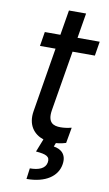

<svg xmlns="http://www.w3.org/2000/svg" viewBox="-98 -724 561 987"><g transform="rotate(10 183.0 -230.5)"><path d="M362.6 -545.5H246.8L268.5 -676.1H179L157.3 -545.5H76L63.9 -470.9H145.2L89.8 -134.6C77.8 -61.8 114 -17.4 164.8 -0.7L138.1 67.1C191.8 71.4 213.1 80.3 207.4 112.6C201.3 145.2 167.3 158 121.8 158L114.3 214.5C214.1 214.5 273.8 171.5 284.1 109.7C293.7 55 261.4 31.6 223.7 25.9L231.2 6.7C255 5 272 0.4 283 -3.2L297.6 -85.2C274.9 -79.5 258.2 -77.4 240.1 -77.4C203.8 -77.4 170.5 -88.8 181.8 -157.3L234 -470.9H350.5Z"/></g></svg>

Font: Margiela Sans Text
Style: Italic
Weight: 400
Italic angle: -9.39999°
Designer: Stefan Endress, Andreas Faust
Version: Version 1.100;FEAKit 1.0